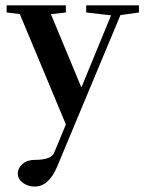

<svg xmlns="http://www.w3.org/2000/svg" viewBox="-20 -455 547 720"><path d="M110.4 244.6Q84.5 244.6 65.7 230.5Q46.9 216.3 46.9 196.3Q46.9 174.8 64.7 159.7Q82.5 144.5 110.4 144.5Q172.4 144.5 183.1 117.7L227.1 11.7L54.2 -402.3L4.9 -408.2V-435.1H227.1V-408.2L170.9 -401.9L285.2 -127L396.5 -397.5L303.2 -408.2V-435.1H501V-408.2L431.6 -398.4L194.3 169.9Q162.6 244.6 110.4 244.6Z"/></svg>

Font: Elstob SemiBold
Style: Regular
Weight: 600
Designer: Peter S. Baker
Version: Version 1.015